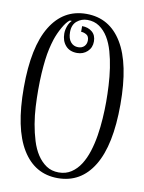

<svg xmlns="http://www.w3.org/2000/svg" viewBox="-94 -905 743 990"><g transform="rotate(10 278.0 -410.0)"><path d="M277.8 -839.8Q398.9 -839.8 464.8 -731.4Q530.8 -623 530.8 -410.2Q530.8 -196.8 464.8 -88.4Q398.9 20 277.8 20Q157.2 20 91.1 -88.4Q24.9 -196.8 24.9 -410.2Q24.9 -623 91.1 -731.4Q157.2 -839.8 277.8 -839.8ZM210 -732.9Q210 -699.2 225.1 -681.2Q240.2 -663.1 264.2 -663.1Q284.2 -663.1 296.1 -675Q308.1 -687 308.1 -706.1Q308.1 -728 293.9 -736.1Q279.8 -744.1 266.1 -744.1V-773.9Q297.9 -773.9 318.8 -756.3Q339.8 -738.8 339.8 -706.1Q339.8 -673.8 317.9 -653.3Q295.9 -632.8 264.2 -632.8Q225.1 -632.8 203.6 -657.5Q182.1 -682.1 182.1 -720.2Q182.1 -738.8 189 -758.3Q195.8 -777.8 209 -791H198.2Q181.2 -778.8 162.6 -745.8Q144 -712.9 132.8 -679.2Q125 -654.8 118.9 -627.9Q112.8 -601.1 108.9 -569.1Q105 -537.1 102.5 -497.6Q100.1 -458 100.1 -410.2Q100.1 -369.1 102.5 -323.5Q105 -277.8 112.5 -233.4Q120.1 -189 132.6 -148.4Q145 -107.9 165 -77.4Q185.1 -46.9 212.6 -28.3Q240.2 -9.8 277.8 -9.8Q314.9 -9.8 343 -28.3Q371.1 -46.9 390.6 -77.4Q410.2 -107.9 423.1 -148.4Q436 -189 443.1 -233.4Q450.2 -277.8 453.1 -323.5Q456.1 -369.1 456.1 -410.2Q456.1 -451.2 453.6 -496.6Q451.2 -542 444.6 -586.4Q438 -630.9 426.5 -671.4Q415 -711.9 396.5 -742.4Q377.9 -772.9 351.1 -791.5Q324.2 -810.1 288.1 -810.1Q256.8 -810.1 233.4 -790.5Q210 -771 210 -732.9Z"/></g></svg>

Font: Sevillana
Style: Regular
Weight: 400
Designer: Olga Umpeleva
Foundry: Brownfox
Version: Version 1.001